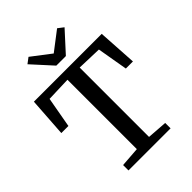

<svg xmlns="http://www.w3.org/2000/svg" viewBox="-270 -1104 1235 1235"><g transform="rotate(-45 347.5 -486.0)"><path d="M292 -59V-690L123.5 -684.5L86 -475.5H21.5L39.5 -743H656.5L673 -475.5H608.5L572.5 -684.5L403 -690V-59L540 -49V0H157V-49ZM305.5 -805 180.5 -942.5 219 -971.5 349 -872 479 -971.5 517.5 -942 392.5 -805Z"/></g></svg>

Font: Merriweather 20pt
Style: Regular
Weight: 400
Version: Version 2.100